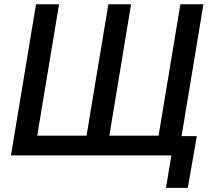

<svg xmlns="http://www.w3.org/2000/svg" viewBox="-20 -748 1019 924"><path d="M153.3 -727.5H264.2L159.2 -95.2H396.5L501.5 -727.5H610.8L506.3 -95.2H743.2L848.1 -727.5H959L838.4 0H32.7ZM778.8 156.2 804.7 0H766.1L781.2 -92.8H927.2L883.8 156.2Z"/></svg>

Font: Inter 18pt Medium
Style: Italic
Weight: 500
Italic angle: -9.3988°
Designer: Rasmus Andersson
Foundry: rsms
Version: Version 4.001;git-66647c0bb